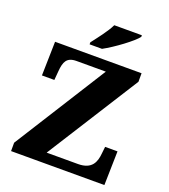

<svg xmlns="http://www.w3.org/2000/svg" viewBox="-164 -1048 1024 1164"><g transform="rotate(20 348.0 -465.5)"><path d="M270 -784V-771H350C417 -807 524 -886 549 -921V-931H371C350 -886 299 -822 270 -784ZM44 0H646L651 -219H571L566 -173C561 -120 543 -65 452 -65H250L626 -659V-714H68L63 -495H143L148 -554C153 -613 166 -649 230 -649H419L44 -54Z"/></g></svg>

Font: Noto Serif Malayalam ExtraBold
Style: Regular
Weight: 800
Designer: Indian type Foundry, Jelle Bosma, Monotype Design Team
Foundry: Monotype Imaging Inc.
Version: Version 2.104